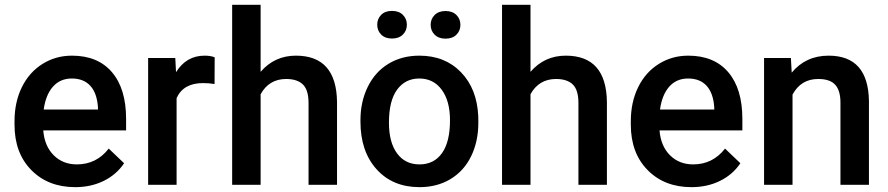

<svg xmlns="http://www.w3.org/2000/svg" viewBox="-20 -770 3701 800"><path d="M293.5 9.8Q180.7 9.8 110.6 -61.3Q40.5 -132.3 40.5 -250.5V-265.1Q40.5 -344.2 71 -406.5Q101.6 -468.8 156.7 -503.4Q211.9 -538.1 279.8 -538.1Q387.7 -538.1 446.5 -469.2Q505.4 -400.4 505.4 -274.4V-226.6H160.2Q165.5 -161.1 203.9 -123Q242.2 -85 300.3 -85Q381.8 -85 433.1 -150.9L497.1 -89.8Q465.3 -42.5 412.4 -16.4Q359.4 9.8 293.5 9.8ZM279.3 -442.9Q230.5 -442.9 200.4 -408.7Q170.4 -374.5 162.1 -313.5H388.2V-322.3Q384.3 -381.8 356.4 -412.4Q328.6 -442.9 279.3 -442.9Z M874 -419.9Q850.6 -423.8 825.7 -423.8Q744.1 -423.8 715.8 -361.3V0H597.2V-528.3H710.4L713.4 -469.2Q756.3 -538.1 832.5 -538.1Q857.9 -538.1 874.5 -531.2Z M1065.9 -470.7Q1124 -538.1 1212.9 -538.1Q1381.8 -538.1 1384.3 -345.2V0H1265.6V-340.8Q1265.6 -395.5 1241.9 -418.2Q1218.3 -440.9 1172.4 -440.9Q1101.1 -440.9 1065.9 -377.4V0H947.3V-750H1065.9Z M1481.9 -269Q1481.9 -346.7 1512.7 -408.9Q1543.5 -471.2 1599.1 -504.6Q1654.8 -538.1 1727.1 -538.1Q1834 -538.1 1900.6 -469.2Q1967.3 -400.4 1972.7 -286.6L1973.1 -258.8Q1973.1 -180.7 1943.1 -119.1Q1913.1 -57.6 1857.2 -23.9Q1801.3 9.8 1728 9.8Q1616.2 9.8 1549.1 -64.7Q1481.9 -139.2 1481.9 -263.2ZM1600.6 -258.8Q1600.6 -177.2 1634.3 -131.1Q1668 -85 1728 -85Q1788.1 -85 1821.5 -131.8Q1855 -178.7 1855 -269Q1855 -349.1 1820.6 -396Q1786.1 -442.9 1727.1 -442.9Q1668.9 -442.9 1634.8 -396.7Q1600.6 -350.6 1600.6 -258.8ZM1551.8 -667Q1551.8 -691.4 1568.1 -708Q1584.5 -724.6 1613.3 -724.6Q1642.1 -724.6 1658.7 -708Q1675.3 -691.4 1675.3 -667Q1675.3 -642.6 1658.7 -626Q1642.1 -609.4 1613.3 -609.4Q1584.5 -609.4 1568.1 -626Q1551.8 -642.6 1551.8 -667ZM1774.4 -666.5Q1774.4 -690.9 1791 -707.5Q1807.6 -724.1 1836.4 -724.1Q1865.2 -724.1 1881.8 -707.5Q1898.4 -690.9 1898.4 -666.5Q1898.4 -642.1 1881.8 -625.5Q1865.2 -608.9 1836.4 -608.9Q1807.6 -608.9 1791 -625.5Q1774.4 -642.1 1774.4 -666.5Z M2190.4 -470.7Q2248.5 -538.1 2337.4 -538.1Q2506.3 -538.1 2508.8 -345.2V0H2390.1V-340.8Q2390.1 -395.5 2366.5 -418.2Q2342.8 -440.9 2296.9 -440.9Q2225.6 -440.9 2190.4 -377.4V0H2071.8V-750H2190.4Z M2861.3 9.8Q2748.5 9.8 2678.5 -61.3Q2608.4 -132.3 2608.4 -250.5V-265.1Q2608.4 -344.2 2638.9 -406.5Q2669.4 -468.8 2724.6 -503.4Q2779.8 -538.1 2847.7 -538.1Q2955.6 -538.1 3014.4 -469.2Q3073.2 -400.4 3073.2 -274.4V-226.6H2728Q2733.4 -161.1 2771.7 -123Q2810.1 -85 2868.2 -85Q2949.7 -85 3001 -150.9L3064.9 -89.8Q3033.2 -42.5 2980.2 -16.4Q2927.2 9.8 2861.3 9.8ZM2847.2 -442.9Q2798.3 -442.9 2768.3 -408.7Q2738.3 -374.5 2730 -313.5H2956.1V-322.3Q2952.1 -381.8 2924.3 -412.4Q2896.5 -442.9 2847.2 -442.9Z M3275.4 -528.3 3278.8 -467.3Q3337.4 -538.1 3432.6 -538.1Q3597.7 -538.1 3600.6 -349.1V0H3481.9V-342.3Q3481.9 -392.6 3460.2 -416.7Q3438.5 -440.9 3389.2 -440.9Q3317.4 -440.9 3282.2 -376V0H3163.6V-528.3Z"/></svg>

Font: RobotoDraft Medium
Style: Regular
Weight: 500
Version: Version 2.001152; 2014